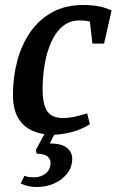

<svg xmlns="http://www.w3.org/2000/svg" viewBox="-20 -531 468 771"><path d="M191 10Q145 10 109 -6.5Q73 -23 52.5 -58Q32 -93 32 -150Q32 -222 49.5 -287Q67 -352 102 -402.5Q137 -453 190 -482Q243 -511 315 -511Q345 -511 374 -506Q403 -501 428 -489L398 -356H351L341 -444Q331 -447 320.5 -448Q310 -449 300 -449Q259 -449 230.5 -424.5Q202 -400 184.5 -359.5Q167 -319 159 -269.5Q151 -220 151 -171Q151 -114 169 -85.5Q187 -57 235 -57Q255 -57 279 -62Q303 -67 330 -76L341 -32Q305 -10 265 0Q225 10 191 10ZM128 220Q93 220 63 206L78 175Q88 179 97.5 180Q107 181 116 181Q145 181 164 165Q183 149 183 123Q183 108 171 97.5Q159 87 127 86L124 71L166 -7H206L180 45Q227 45 248.5 62.5Q270 80 270 106Q270 140 249.5 166Q229 192 197 206Q165 220 128 220Z"/></svg>

Font: Manuale SemiBold
Style: Italic
Weight: 600
Italic angle: -11°
Designer: Eduardo Tunni / Pablo Cosgaya
Foundry: Eduardo Tunni / Pablo Cosgaya
Version: Version 1.002